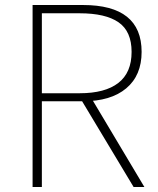

<svg xmlns="http://www.w3.org/2000/svg" viewBox="-20 -746 629 766"><path d="M110 -726H311Q545 -726 545 -539Q545 -445 483.5 -393.5Q422 -342 311 -342H147V0H110ZM505 -539Q505 -621 453 -657Q401 -693 298 -693H147V-374H298Q399 -374 452 -415Q505 -456 505 -539ZM301 -353 343 -357 556 0H513Z"/></svg>

Font: Merged Yaku Han JP Thin
Style: Regular
Weight: 250
Designer: Ryoko NISHIZUKA 西塚涼子 (kana, bopomofo & ideographs); Paul D. Hunt (Latin, Greek & Cyrillic); Sandoll Communications 산돌커뮤니
Foundry: Adobe
Version: Version 2.004